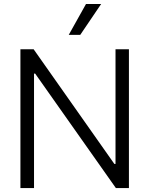

<svg xmlns="http://www.w3.org/2000/svg" viewBox="-20 -958 761 978"><path d="M636.7 0H570.3L159.2 -583H153.3V0H84V-707H151.4L562.5 -123H568.4V-707H636.7ZM418 -937.5H495.1L388.7 -780.3H330.1Z"/></svg>

Font: Pretendard Std Light
Style: Regular
Weight: 300
Designer: Base glyphs from Inter by Rasmus Andersson; Hangeul glyphs from Noto Sans CJK(Source Han Sans) by Jang Soo-young and Kan
Foundry: Kil Hyung-jin
Version: Version 1.309